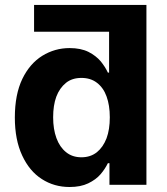

<svg xmlns="http://www.w3.org/2000/svg" viewBox="-20 -747 675 776"><path d="M117.7 -618.7V-727.1H483.4V-618.7ZM571.8 -727.1V0H422.4V-87.4H416Q404.3 -63.5 386.2 -42.5Q367.7 -21 336.4 -5.9Q305.7 8.8 261.2 8.8Q198.7 8.8 148.9 -23.4Q99.1 -55.2 69.8 -118.2Q40 -181.6 40 -272Q40 -365.2 70.3 -428.2Q100.1 -489.7 150.9 -521.5Q201.7 -552.7 261.2 -552.7Q306.6 -552.7 337.9 -537.1Q368.2 -521.5 387.2 -499Q405.3 -476.6 416 -453.6H420.9V-727.1ZM423.8 -272.9Q423.8 -321.3 410.6 -357.4Q397.9 -392.6 371.6 -412.6Q346.2 -432.1 309.1 -432.1Q271.5 -432.1 246.6 -412.1Q220.7 -391.1 207.5 -356Q194.8 -321.3 194.8 -272.9Q194.8 -225.1 208 -189Q221.2 -152.8 246.6 -132.3Q272 -111.3 309.1 -111.3Q345.7 -111.3 371.6 -131.8Q396.5 -151.9 410.6 -188Q423.8 -223.6 423.8 -272.9Z"/></svg>

Font: My Font
Style: Bold
Weight: 500
Designer: Rasmus Andersson
Foundry: rsms
Version: Version 0.001